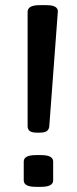

<svg xmlns="http://www.w3.org/2000/svg" viewBox="-20 -722 298 744"><path d="M123 -208Q103 -208 95 -214.5Q87 -221 87 -233V-676Q87 -702 133 -702H160Q207 -702 204 -675L171 -233Q170 -221 162 -214.5Q154 -208 134 -208ZM119 2Q72 2 72 -23V-96Q72 -121 119 -121H139Q186 -121 186 -96V-23Q186 2 139 2Z"/></svg>

Font: Asap Condensed Medium
Style: Regular
Weight: 500
Width: 3
Designer: Pablo Cosgaya
Foundry: Omnibus-Type
Version: Version 3.001; ttfautohint (v1.8.4.7-5d5b)